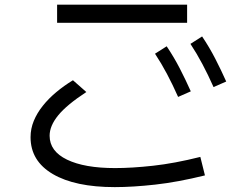

<svg xmlns="http://www.w3.org/2000/svg" viewBox="-20 -756 1040 813"><path d="M772.3 -736.2V-659.4H221.8V-736.2ZM828.3 -91.6 847.8 -13.3Q732.8 15.1 637.4 25.7Q541.9 36.3 466.1 36.3Q297.8 36.3 203.6 -19Q109.4 -74.3 109.4 -175.1Q109.4 -211.1 123.1 -244.2Q136.8 -277.4 161.1 -307.8Q185.3 -338.3 217.9 -365.5Q250.5 -392.8 288.9 -416.2L345.6 -366.3Q262.6 -312.1 226.3 -267.5Q190.1 -223 190.1 -181.3Q190.1 -115.6 263.8 -80Q337.6 -44.3 467.2 -44.3Q538.4 -44.3 628.2 -54.2Q717.9 -64 828.3 -91.6ZM884.2 -387.3Q861 -439.6 837.2 -484.3Q813.5 -529.1 786.4 -570.2L835.8 -601.7Q866.7 -555.7 891.7 -507.1Q916.7 -458.4 937.9 -410.8ZM734.2 -345.6Q711 -397.9 687.2 -442.7Q663.5 -487.4 636.4 -528.6L685.8 -560Q716.7 -514 741.7 -465.4Q766.7 -416.8 787.9 -369.2Z"/></svg>

Font: Murecho Thin
Style: Regular
Weight: 100
Designer: Neil Summerour
Foundry: Positype
Version: Version 1.010